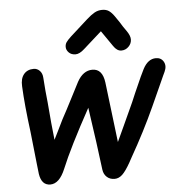

<svg xmlns="http://www.w3.org/2000/svg" viewBox="-54 -818 812 869"><g transform="rotate(-5 352.5 -383.5)"><path d="M140 0Q181 0 208 -65Q247 -160 341 -331Q366 -162 380 -46Q383 -25 397 -12.5Q411 0 432 0Q451 0 467 -15Q483 -30 504 -67Q508 -73 516 -89Q581 -203 630 -311L682 -426Q687 -436 691 -446Q695 -455 699 -463Q711 -489 700 -508.5Q689 -528 665 -528Q629 -528 606 -484Q597 -468 558 -379L541 -339L492 -232L461 -165L428 -438Q420 -501 374 -501Q332 -501 305 -452L271 -386L242 -330Q221 -293 195 -238L176 -200L168 -277L160 -370Q154 -423 150 -484Q149 -504 137.5 -516Q126 -528 110 -528Q81 -528 65 -508.5Q49 -489 51 -454Q55 -368 71 -245Q81 -158 87 -96L92 -52Q100 0 140 0ZM513 -576Q532 -576 546 -590Q560 -604 560 -623Q560 -639 545 -661L529 -684Q520 -700 496 -734Q484 -751 472 -759Q460 -767 442 -767Q423 -767 407 -758Q391 -749 371 -731L291 -659Q275 -644 269 -635Q263 -626 263 -614Q263 -600 274.5 -588.5Q286 -577 305 -577Q323 -577 345 -597L428 -671L477 -600Q493 -576 513 -576Z"/></g></svg>

Font: Balsamiq Sans
Style: Italic
Weight: 400
Italic angle: -12°
Designer: Michael Angeles
Foundry: Balsamiq SRL
Version: Version 1.020; ttfautohint (v1.8.4.7-5d5b);gftools[0.9.26]